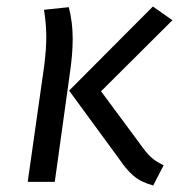

<svg xmlns="http://www.w3.org/2000/svg" viewBox="-20 -558 571 589"><path d="M348 -67 192 -280 449 -538 509 -496 290 -278 407 -120Q428 -90 442.5 -76.5Q457 -63 482 -51L450 11Q413 1 390.5 -18Q368 -37 348 -67ZM116 -359Q122 -409 122 -444Q122 -484 115 -528L191 -536Q203 -490 203 -440Q203 -393 195 -338L148 0H65Z"/></svg>

Font: FiraGO Book
Style: Italic
Weight: 350
Italic angle: -8°
Designer: bBox Type GmbH
Foundry: bBox Type GmbH
Version: Version 1.001